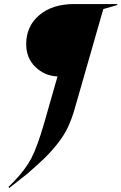

<svg xmlns="http://www.w3.org/2000/svg" viewBox="-20 -732 602 952"><path d="M109.9 -513.2Q109.9 -602.1 174.8 -657Q239.7 -711.9 347.2 -711.9H562L561 -707L492.2 -687L350.1 -191.9Q335.4 -140.6 316.4 -100.6Q297.4 -60.5 267.3 -22.2Q237.3 16.1 203.6 49.3Q169.9 82.5 116.2 128.9L25.9 200.2L22 194.8L46.9 169.9Q105.5 109.9 135.3 53Q165 -3.9 199.2 -122.1L265.1 -353Q201.7 -355.5 155.8 -399.7Q109.9 -443.8 109.9 -513.2Z"/></svg>

Font: Nyght Serif Medium Italic
Style: Regular
Weight: 500
Italic angle: -16°
Designer: Maksym Kobuzan
Version: Version 0.410;Glyphs 3.1.2 (3151)